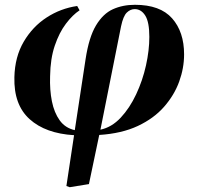

<svg xmlns="http://www.w3.org/2000/svg" viewBox="-20 -552 827 801"><path d="M271 229 257 224 289 12Q170 5 103.5 -55Q37 -115 40 -230Q42 -315 79 -378Q116 -441 174.5 -479Q233 -517 302 -527L312 -509Q283 -490 255 -453Q227 -416 208.5 -361.5Q190 -307 189 -234Q187 -177 196.5 -129.5Q206 -82 229 -50Q252 -18 292 -9L337 -305Q351 -397 380.5 -446Q410 -495 451 -513.5Q492 -532 543 -532Q648 -532 698 -475.5Q748 -419 748 -325Q748 -268 727.5 -211.5Q707 -155 664.5 -106.5Q622 -58 555 -26.5Q488 5 394 11L351 216ZM399 -11Q446 -21 483.5 -61Q521 -101 548 -158.5Q575 -216 589 -279Q603 -342 603 -398Q603 -460 586 -487Q569 -514 542 -514Q524 -514 509 -499.5Q494 -485 485 -442Z"/></svg>

Font: Literata 72pt
Style: Bold Italic
Weight: 700
Italic angle: -2°
Designer: Latin by Veronika Burian and Jose Scaglione. Greek by Irene Vlachou. Cyrillic by Vera Evstafieva
Foundry: TypeTogether
Version: Version 3.002